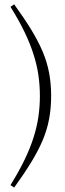

<svg xmlns="http://www.w3.org/2000/svg" viewBox="-20 -732 300 888"><path d="M164.5 -288.5Q164.5 -336 157.8 -383.2Q151 -430.5 135.2 -480.2Q119.5 -530 93.2 -584.5Q67 -639 28.5 -700.5L45.5 -712Q92.5 -647 125 -593.8Q157.5 -540.5 177.8 -492.2Q198 -444 207.2 -394.5Q216.5 -345 216.5 -288.5Q216.5 -231.5 207.2 -182Q198 -132.5 177.8 -84.2Q157.5 -36 125 17.2Q92.5 70.5 45.5 135.5L28.5 124Q67 62 93.2 7.8Q119.5 -46.5 135.2 -96.2Q151 -146 157.8 -193.2Q164.5 -240.5 164.5 -288.5Z"/></svg>

Font: Newsreader 24pt Light
Style: Regular
Weight: 300
Designer: Hugues Gentile
Foundry: Production Type
Version: Version 1.003